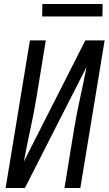

<svg xmlns="http://www.w3.org/2000/svg" viewBox="-20 -936 541 956"><path d="M8 0 129 -735H208L160 -441Q147 -364 130 -286.5Q113 -209 99 -132L405 -735H501L380 0H301L349 -294Q362 -371 379 -448.5Q396 -526 411 -603L104 0ZM190 -854 191 -916H491L490 -854Z"/></svg>

Font: Iosevka
Style: Italic
Weight: 400
Italic angle: -9°
Monospace: yes
Designer: Belleve Invis
Foundry: Belleve Invis
Version: Version 32.5.0; ttfautohint (v1.8.4)